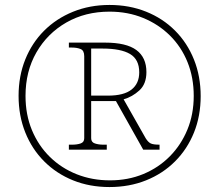

<svg xmlns="http://www.w3.org/2000/svg" viewBox="-20 -745 885 775"><path d="M422 10Q342 10 275 -17Q208 -44 158.5 -93.5Q109 -143 82 -210.5Q55 -278 55 -358Q55 -438 82 -505Q109 -572 158 -621Q207 -670 274.5 -697.5Q342 -725 422 -725Q502 -725 569.5 -698Q637 -671 686.5 -621.5Q736 -572 763 -504.5Q790 -437 790 -357Q790 -277 763 -210Q736 -143 686.5 -93.5Q637 -44 569.5 -17Q502 10 422 10ZM424 -17Q497 -17 558.5 -42.5Q620 -68 665.5 -114Q711 -160 736.5 -222Q762 -284 762 -358Q762 -432 737 -494Q712 -556 666 -601.5Q620 -647 558 -672.5Q496 -698 422 -698Q324 -698 247.5 -654Q171 -610 127 -533.5Q83 -457 83 -358Q83 -282 109 -219.5Q135 -157 181.5 -111.5Q228 -66 290 -41.5Q352 -17 424 -17ZM258 -141V-161H271Q291 -161 305.5 -166Q320 -171 320 -187V-518Q320 -541 305.5 -547Q291 -553 271 -553H258V-573H404Q490 -573 530.5 -543Q571 -513 571 -454Q571 -406 542.5 -380Q514 -354 479 -344L568 -187Q578 -171 588.5 -166Q599 -161 624 -161V-141H558L448 -337H348V-187Q348 -171 363 -166Q378 -161 397 -161H411V-141ZM416 -359Q480 -359 511 -383.5Q542 -408 542 -453Q542 -505 505 -527Q468 -549 394 -549H348V-359Z"/></svg>

Font: Noto Serif Kannada Thin
Style: Regular
Weight: 250
Version: Version 2.003